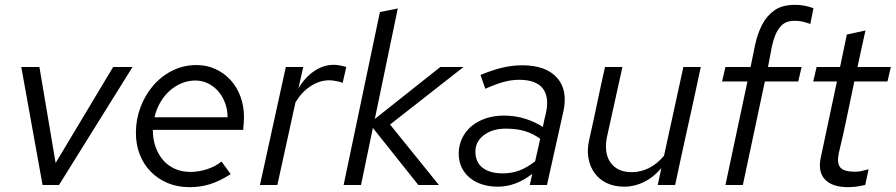

<svg xmlns="http://www.w3.org/2000/svg" viewBox="-20 -765 3704 794"><path d="M156 0 68 -488H143L210 -91L448 -488H528L224 0Z M934 -45Q889 -16 849 -3.5Q809 9 764 9Q714 9 673.5 -8Q633 -25 603.5 -55Q574 -85 558 -126Q542 -167 542 -216Q542 -271 561 -321.5Q580 -372 613.5 -411Q647 -450 693 -473Q739 -496 793 -496Q835 -496 871 -479.5Q907 -463 933.5 -434Q960 -405 974.5 -365.5Q989 -326 989 -281Q989 -274 988.5 -267.5Q988 -261 988 -255Q987 -248 986.5 -241.5Q986 -235 986 -228H612Q612 -190 623 -158.5Q634 -127 654 -103.5Q674 -80 703 -67Q732 -54 767 -54Q801 -54 835.5 -65Q870 -76 896 -97Q906 -84 915 -71Q924 -58 934 -45ZM788 -432Q758 -432 730.5 -420.5Q703 -409 680.5 -388.5Q658 -368 642 -340Q626 -312 619 -280H921Q921 -311 911 -338.5Q901 -366 883 -387Q865 -408 840.5 -420Q816 -432 788 -432Z M1055 0Q1082 -123 1108.5 -244Q1135 -365 1162 -488H1234Q1229 -465 1224 -443.5Q1219 -422 1214 -399Q1240 -444 1278.5 -470.5Q1317 -497 1361 -497Q1372 -497 1387.5 -494Q1403 -491 1412 -488L1397 -422Q1389 -426 1379 -428Q1369 -430 1357 -432Q1353 -432 1349.5 -432.5Q1346 -433 1342 -433Q1302 -433 1265 -409Q1228 -385 1202 -342L1127 0Z M1401 0 1551 -715 1625 -730 1530 -273 1801 -488H1897L1593 -250L1795 0H1710L1522 -236L1473 0Z M2039 7Q2003 7 1973.5 -2.5Q1944 -12 1922.5 -30Q1901 -48 1889 -73Q1877 -98 1877 -130Q1877 -163 1890.5 -192Q1904 -221 1928.5 -242Q1953 -263 1987.5 -275Q2022 -287 2064 -287Q2110 -287 2151.5 -274Q2193 -261 2225 -240Q2228 -255 2231 -269.5Q2234 -284 2238 -299Q2252 -365 2224 -400Q2196 -435 2127 -435Q2095 -435 2062.5 -426Q2030 -417 1987 -398Q1982 -412 1977 -426.5Q1972 -441 1967 -455Q2015 -475 2056.5 -485Q2098 -495 2140 -495Q2237 -495 2283 -444Q2329 -393 2310 -305Q2293 -228 2276 -152.5Q2259 -77 2242 0H2171Q2173 -11 2176 -23Q2179 -35 2181 -46Q2113 7 2039 7ZM1946 -138Q1946 -94 1976 -71Q2006 -48 2060 -48Q2096 -48 2128 -60Q2160 -72 2193 -98L2214 -191Q2184 -213 2150 -223Q2116 -233 2071 -233Q2017 -233 1981.5 -206.5Q1946 -180 1946 -138Z M2554 -488 2491 -203Q2476 -135 2504 -94Q2532 -53 2593 -53Q2628 -53 2662.5 -69.5Q2697 -86 2726 -121Q2746 -213 2766 -304.5Q2786 -396 2806 -488H2878Q2852 -365 2825 -244Q2798 -123 2772 0H2700Q2704 -17 2707.5 -35Q2711 -53 2715 -70Q2683 -32 2643.5 -12.5Q2604 7 2562 7Q2521 7 2490 -7.5Q2459 -22 2439.5 -48.5Q2420 -75 2413.5 -111Q2407 -147 2417 -189Q2434 -264 2449.5 -338.5Q2465 -413 2482 -488Z M2980 -488H3084Q3093 -535 3103 -581Q3113 -627 3132 -663.5Q3151 -700 3183 -722.5Q3215 -745 3268 -745Q3307 -745 3344 -731Q3341 -714 3337.5 -698.5Q3334 -683 3331 -666Q3314 -672 3299.5 -675.5Q3285 -679 3266 -679Q3233 -679 3214.5 -662Q3196 -645 3185.5 -618Q3175 -591 3169 -556.5Q3163 -522 3156 -488H3295Q3291 -473 3288 -458Q3285 -443 3281 -428H3143Q3120 -320 3097.5 -214Q3075 -108 3052 0H2980Q3003 -108 3025.5 -214Q3048 -320 3071 -428H2966Q2970 -443 2973 -458Q2976 -473 2980 -488Z M3375 -117Q3392 -195 3408 -272.5Q3424 -350 3441 -428H3343Q3347 -443 3350 -458Q3353 -473 3357 -488H3454Q3461 -522 3468 -555Q3475 -588 3482 -622Q3502 -627 3520.5 -630.5Q3539 -634 3559 -639Q3551 -601 3542.5 -563.5Q3534 -526 3526 -488H3664Q3660 -473 3657 -458Q3654 -443 3650 -428H3513Q3497 -354 3482 -280Q3467 -206 3449 -133Q3440 -91 3454.5 -73Q3469 -55 3516 -55Q3529 -55 3539.5 -57Q3550 -59 3572 -65Q3568 -48 3565 -32.5Q3562 -17 3558 0Q3545 2 3531.5 5Q3518 8 3505 8Q3500 9 3496 9Q3492 9 3487 9Q3421 9 3391 -23.5Q3361 -56 3375 -117Z"/></svg>

Font: Rosa Sans Light
Style: Italic
Weight: 300
Italic angle: -12°
Designer: Pentagram / MCKL
Foundry: Pentagram / MCKL
Version: Version 1.005;September 16, 2019;FontCreator 11.5.0.2425 64-